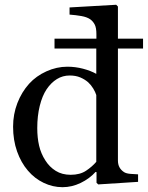

<svg xmlns="http://www.w3.org/2000/svg" viewBox="-20 -776 623 810"><path d="M562.5 -8.8 394.5 2 387.2 -4.9V-49.8L383.3 -50.8Q357.9 -22.5 320.6 -4.4Q283.2 13.7 243.7 13.7Q202.6 13.7 164.3 -4.6Q126 -22.9 97.7 -56.2Q68.8 -89.8 52 -137.2Q35.2 -184.6 35.2 -241.7Q35.2 -293.9 53.2 -340.8Q71.3 -387.7 103 -422.9Q132.8 -455.6 176 -475.1Q219.2 -494.6 264.2 -494.6Q297.9 -494.6 330.3 -486.1Q362.8 -477.5 386.2 -464.4V-571.3H210V-612.8H386.7V-631.8Q386.7 -658.7 379.6 -672.4Q372.6 -686 360.4 -694.8Q346.7 -704.1 323.5 -708.3Q300.3 -712.4 273.4 -714.4V-744.6L470.2 -755.9L477.5 -748.5V-612.8H583.5V-571.3H477.5V-99.1Q477.5 -82 484.1 -70.1Q490.7 -58.1 503.4 -49.8Q512.7 -43.9 530.3 -42.5Q547.9 -41 562.5 -40.5ZM386.2 -93.3V-375Q382.3 -387.7 373.5 -402.3Q364.7 -417 351.6 -429.2Q337.4 -441.4 318.4 -449.5Q299.3 -457.5 273.9 -457.5Q244.6 -457.5 220 -442.4Q195.3 -427.2 176.3 -398.9Q158.2 -371.6 147.7 -329.3Q137.2 -287.1 137.2 -235.8Q137.2 -194.8 145 -161.4Q152.8 -127.9 171.4 -99.1Q188.5 -71.8 215.1 -55.2Q241.7 -38.6 278.3 -38.6Q317.4 -38.6 343 -55.7Q368.7 -72.8 386.2 -93.3Z"/></svg>

Font: UniBurma_GGSerif
Style: Book
Weight: 400
Designer: Victor San Kho Lin (for Burmese only and related typography optimization with it)
Foundry: http://www.unimm.org
Version: 2.0